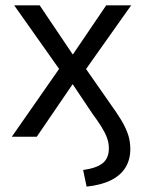

<svg xmlns="http://www.w3.org/2000/svg" viewBox="-20 -510 542 716"><path d="M303 186 290 124Q340 117 363 98.5Q386 80 386 43Q386 22 378.5 2.5Q371 -17 357.5 -38.5Q344 -60 324 -87L243 -208H259L117 0H24L215 -274L216 -231L33 -490H128L260 -294H243L376 -490H469L287 -233L288 -271L392 -122Q416 -89 432.5 -61.5Q449 -34 457.5 -8.5Q466 17 466 46Q466 85 448 114.5Q430 144 394 162Q358 180 303 186Z"/></svg>

Font: Nunito Sans 10pt SemiCondensed
Style: Regular
Weight: 400
Width: 4
Designer: Vernon Adams
Foundry: Vernon Adams
Version: Version 3.101;gftools[0.9.27]